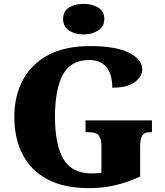

<svg xmlns="http://www.w3.org/2000/svg" viewBox="-20 -962 850 992"><path d="M440 10Q310 10 224.5 -36Q139 -82 96.5 -164.5Q54 -247 54 -358Q54 -466 98 -548.5Q142 -631 229 -677.5Q316 -724 444 -724Q578 -724 646.5 -689.5Q715 -655 715 -605Q715 -568 677.5 -538.5Q640 -509 560 -509Q560 -580 529 -616Q498 -652 442 -652Q345 -652 304.5 -575.5Q264 -499 264 -358Q264 -217 307 -141.5Q350 -66 454 -66Q476 -66 504 -69V-206Q504 -243 491 -261Q478 -279 441 -279H422V-340H765V-279H756Q724 -279 714 -260.5Q704 -242 704 -202V-50Q640 -20 575.5 -5Q511 10 440 10ZM412 -784Q367 -784 336.5 -804.5Q306 -825 306 -863Q306 -904 336.5 -923Q367 -942 412 -942Q455 -942 487 -923Q519 -904 519 -863Q519 -825 487 -804.5Q455 -784 412 -784Z"/></svg>

Font: Noto Serif Devanagari Black
Style: Regular
Weight: 900
Designer: Universal Thirst, Indian Type Foundry and the Monotype Design Team
Foundry: Monotype Imaging Inc.
Version: Version 2.004; ttfautohint (v1.8.4.7-5d5b)